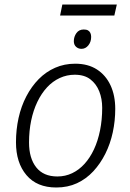

<svg xmlns="http://www.w3.org/2000/svg" viewBox="-20 -824 576 853"><path d="M247 -755 257 -804H499L488 -755ZM342 -607Q328 -607 318 -616Q308 -625 308 -641Q308 -661 319.5 -677Q331 -693 352 -693Q364 -693 371 -689Q378 -685 381.5 -677.5Q385 -670 385 -660Q385 -638 372.5 -622.5Q360 -607 342 -607ZM230 9Q144 9 97.5 -46Q51 -101 51 -192Q51 -248 62.5 -300Q74 -352 97 -396Q120 -440 152 -472.5Q184 -505 225 -523Q266 -541 314 -541Q371 -541 410.5 -515.5Q450 -490 471 -445Q492 -400 492 -340Q492 -287 481 -236Q470 -185 448 -141Q426 -97 394.5 -63Q363 -29 322 -10Q281 9 230 9ZM235 -40Q270 -40 300.5 -54.5Q331 -69 355.5 -96Q380 -123 397.5 -160.5Q415 -198 424.5 -245Q434 -292 434 -345Q434 -385 421 -418Q408 -451 381.5 -471.5Q355 -492 312 -492Q277 -492 245.5 -477.5Q214 -463 189 -436Q164 -409 146 -371.5Q128 -334 118.5 -288.5Q109 -243 109 -191Q109 -121 141 -80.5Q173 -40 235 -40Z"/></svg>

Font: Noto Sans Display Light
Style: Italic
Weight: 300
Italic angle: -12°
Designer: Monotype Design Team
Foundry: Monotype Imaging Inc.
Version: Version 2.003